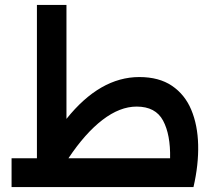

<svg xmlns="http://www.w3.org/2000/svg" viewBox="-20 -760 896 780"><path d="M27 0V-117H130V-740H250V-277Q386 -447 546 -447Q626 -447 678.5 -411.5Q731 -376 757 -314Q783 -252 785 -171.5Q787 -91 766 0ZM535 -327Q467 -327 396.5 -273Q326 -219 258 -117H671Q673 -213 642.5 -270Q612 -327 535 -327Z"/></svg>

Font: Lexend SemiBold
Style: Regular
Weight: 600
Designer: Bonnie Shaver-Troup, Thomas Jockin
Foundry: Lexend
Version: Version 1.005; ttfautohint (v1.8.3)